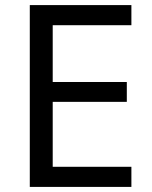

<svg xmlns="http://www.w3.org/2000/svg" viewBox="-20 -734 596 754"><path d="M496 0H97V-714H496V-635H187V-412H478V-334H187V-79H496Z"/></svg>

Font: Noto Sans Hebrew Droid SemiBold
Style: Regular
Weight: 600
Designer: Monotype Design Team
Foundry: Monotype Imaging Inc.
Version: Version 1.100; ttfautohint (v1.8.4.7-5d5b)